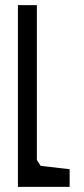

<svg xmlns="http://www.w3.org/2000/svg" viewBox="-20 -730 327 750"><path d="M252 0H50V-710H124V-105L139 -82L252 -69Z"/></svg>

Font: Bahiana
Style: Regular
Weight: 400
Designer: Pablo Cosgaya & Dani Raskovsky
Foundry: Pablo Cosgaya & Dani Raskovsky
Version: Version 1.005